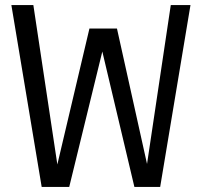

<svg xmlns="http://www.w3.org/2000/svg" viewBox="-20 -740 799 760"><path d="M734 -720 614 0H512L385 -536L254 0H145L25 -720H112L207 -89L334 -627H443L562 -91L656 -720Z"/></svg>

Font: Carrois Gothic
Style: Regular
Weight: 400
Designer: Ralph du Carrois
Foundry: Ralph du Carrois
Version: Version 1.001